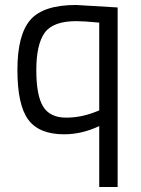

<svg xmlns="http://www.w3.org/2000/svg" viewBox="-20 -530 566 772"><path d="M238 10Q137 10 93.5 -49Q50 -108 50 -249Q50 -390 102 -450Q154 -510 286 -510L453 -500V222H379V-23Q309 10 238 10ZM287 -445Q193 -445 159.5 -398Q126 -351 126 -248.5Q126 -146 153.5 -101.5Q181 -57 246 -57Q304 -57 361 -79L379 -86V-439Q317 -445 287 -445Z"/></svg>

Font: Titillium Web
Style: Regular
Weight: 400
Version: Version 1.002;PS 57.000;hotconv 1.0.70;makeotf.lib2.5.55311